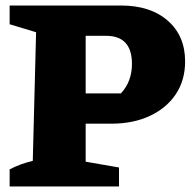

<svg xmlns="http://www.w3.org/2000/svg" viewBox="-20 -677 696 697"><path d="M419 -657Q526 -657 589 -602Q652 -547 652 -454Q652 -386 618.5 -335.5Q585 -285 524.5 -256.5Q464 -228 384 -228H291V-90L412 -69V0H15V-62Q52 -82 99 -93L111 -560L15 -589V-657ZM365 -547H291V-338H419Q459 -381 459 -445Q459 -547 365 -547Z"/></svg>

Font: Piazzolla ExtraBold
Style: Regular
Weight: 800
Designer: Juan Pablo del Peral
Foundry: Huerta Tipografica
Version: Version 1.330